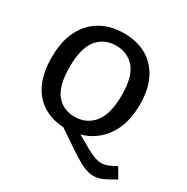

<svg xmlns="http://www.w3.org/2000/svg" viewBox="-198 -884 1212 1243"><g transform="rotate(30 408.5 -263.0)"><path d="M664 187Q629 187 588 168.5Q547 150 488 111Q429 72 340 11Q252 6 186 -35Q120 -76 84 -153.5Q48 -231 48 -343Q48 -466 90.5 -548Q133 -630 207 -671.5Q281 -713 378 -713Q473 -713 544.5 -673.5Q616 -634 656 -556Q696 -478 696 -364Q696 -218 631 -125.5Q566 -33 459 -4Q514 28 551 48.5Q588 69 615 79Q642 89 666 89Q691 89 715.5 79.5Q740 70 773 51L817 126Q769 155 733.5 171Q698 187 664 187ZM180 -347Q180 -208 231 -146Q282 -84 367 -84Q456 -84 510 -149.5Q564 -215 564 -359Q564 -495 512 -556.5Q460 -618 372 -618Q285 -618 232.5 -554Q180 -490 180 -347Z"/></g></svg>

Font: Bitter SemiBold
Style: Regular
Weight: 600
Designer: Sol Matas, and Bitter project Authors
Foundry: Sol Matas
Version: Version 2.001